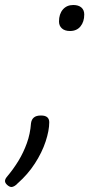

<svg xmlns="http://www.w3.org/2000/svg" viewBox="-67 -539 400 768"><path d="M213 -415Q192 -415 180.5 -425.5Q169 -436 169 -453Q169 -483 184.5 -501Q200 -519 226 -519Q247 -519 258.5 -509Q270 -499 270 -481Q270 -452 255 -433.5Q240 -415 213 -415ZM-21 209Q-29 209 -38 201Q-47 193 -47 185Q-47 182 -45.5 178Q-44 174 -40 169Q-13 137 7 104Q27 71 40.5 33.5Q54 -4 57 -46Q59 -61 68.5 -69Q78 -77 97 -77Q114 -77 122 -70Q130 -63 130 -50Q130 -17 115.5 27Q101 71 72.5 115Q44 159 4 194Q-2 201 -9 205Q-16 209 -21 209Z"/></svg>

Font: Playwrite CU ExtraLight
Style: Regular
Weight: 250
Designer: Veronika Burian, José Scaglione
Foundry: TypeTogether
Version: Version 1.002